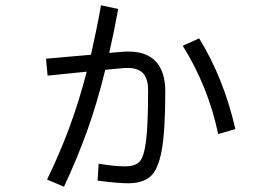

<svg xmlns="http://www.w3.org/2000/svg" viewBox="-20 -658 1040 726"><path d="M442 -462Q451 -463 467 -463Q535 -463 570 -424.5Q605 -386 605 -312Q605 -163 591.5 -89.5Q578 -16 548.5 9.5Q519 35 463 35Q427 35 349 25L353 -39Q413 -29 453 -29Q490 -29 507 -46Q524 -63 532 -123Q540 -183 540 -317Q540 -360 521.5 -380.5Q503 -401 462 -401Q448 -401 441 -400L378 -394Q347 -267 309.5 -163Q272 -59 222 48L158 21Q206 -78 242 -175Q278 -272 308 -387L160 -372L154 -436L324 -451Q346 -548 362 -638L427 -624Q409 -527 393 -458ZM733 -513Q826 -362 870 -170L805 -151Q768 -329 671 -485Z"/></svg>

Font: IBM Plex Sans JP
Style: Regular
Weight: 400
Designer: Mike Abbink; Paul van der Laan; Pieter van Rosmalen; Wujin Sim; Yejin Wi; Jinhee Kim; Boomi Park; Yona Kim; Kichan Ma
Foundry: Sandoll Inc.
Version: Version 1.001